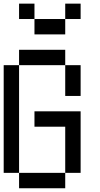

<svg xmlns="http://www.w3.org/2000/svg" viewBox="-20 -1103 540 1040"><path d="M0 -166.7V-750H83.3V-166.7ZM166.7 -416.7V-500H416.7V-166.7H333.3V-416.7ZM166.7 -1000H83.3V-1083.3H166.7ZM166.7 -916.7V-1000H333.3V-916.7ZM333.3 -166.7V-83.3H83.3V-166.7ZM333.3 -583.3V-750H416.7V-583.3ZM333.3 -833.3V-750H83.3V-833.3ZM333.3 -1000V-1083.3H416.7V-1000Z"/></svg>

Font: GalmuriMono11 Regular
Style: Regular
Weight: 400
Designer: Lee Minseo (quiple)
Version: Version 2.399;hotconv 1.1.1;makeotfexe 2.6.0 DEVELOPMENT